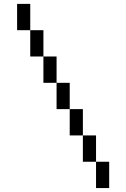

<svg xmlns="http://www.w3.org/2000/svg" viewBox="-20 -953 640 973"><path d="M533.3 0H466.7V-133.3H533.3ZM66.7 -800V-933.3H133.3V-800ZM200 -800V-666.7H133.3V-800ZM200 -666.7H266.7V-533.3H200ZM266.7 -400V-533.3H333.3V-400ZM333.3 -266.7V-400H400V-266.7ZM400 -133.3V-266.7H466.7V-133.3Z"/></svg>

Font: Galmuri14 Regular
Style: Regular
Weight: 400
Designer: Lee Minseo (quiple)
Version: Version 2.399;hotconv 1.1.1;makeotfexe 2.6.0 DEVELOPMENT